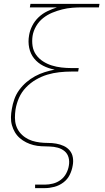

<svg xmlns="http://www.w3.org/2000/svg" viewBox="-20 -755 540 990"><path d="M161 215V197H211Q232 197 253.5 191.5Q275 186 293 172.5Q311 159 321.5 139Q332 119 335 99Q339 77 333.5 57Q328 37 313 24.5Q298 12 278 6.5Q258 1 236.5 0.5Q215 0 193.5 -1Q172 -2 152.5 -7Q133 -12 115 -21Q97 -30 82 -43Q67 -56 57 -73Q47 -90 41.5 -109.5Q36 -129 36.5 -150.5Q37 -172 41 -193Q45 -218 54 -243.5Q63 -269 79 -291Q95 -313 116 -331Q137 -349 161 -362Q185 -375 210.5 -383Q236 -391 262 -396Q230 -402 202.5 -416Q175 -430 156 -453.5Q137 -477 130.5 -508.5Q124 -540 130 -573Q134 -598 146.5 -622.5Q159 -647 179 -666Q199 -685 224 -697Q249 -709 274 -717H134L137 -735H493L490 -717H404Q378 -717 352.5 -715Q327 -713 301 -706.5Q275 -700 249.5 -689.5Q224 -679 202 -661.5Q180 -644 166 -619.5Q152 -595 148 -570Q144 -543 148 -517.5Q152 -492 166.5 -472Q181 -452 202 -438.5Q223 -425 247 -417.5Q271 -410 297 -407Q323 -404 350 -404H386L383 -386H347Q317 -386 285.5 -382.5Q254 -379 224 -370Q194 -361 165.5 -344.5Q137 -328 114 -304Q91 -280 78 -250.5Q65 -221 60 -190Q57 -169 57 -148Q57 -127 63 -108Q69 -89 81 -73.5Q93 -58 110 -46.5Q127 -35 146 -29Q165 -23 186 -20.5Q207 -18 228 -18Q249 -18 269.5 -14.5Q290 -11 308.5 -2.5Q327 6 339.5 21Q352 36 355.5 56.5Q359 77 355 98Q351 123 339.5 146.5Q328 170 306.5 186Q285 202 260 208.5Q235 215 211 215Z"/></svg>

Font: Iosevka Thin
Style: Italic
Weight: 100
Italic angle: -9°
Monospace: yes
Designer: Belleve Invis
Foundry: Belleve Invis
Version: Version 32.5.0; ttfautohint (v1.8.4)